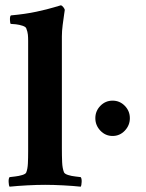

<svg xmlns="http://www.w3.org/2000/svg" viewBox="-20 -699 549 723"><path d="M339 -254Q339 -281 358 -300.5Q377 -320 404 -320Q431 -320 450 -300.5Q469 -281 469 -254Q469 -227 450 -207Q431 -187 404 -187Q377 -187 358 -207Q339 -227 339 -254ZM86 -545Q86 -558 85 -568.5Q84 -579 79 -592Q77 -598 65 -602Q53 -606 40 -607.5Q27 -609 21 -609Q18 -609 17.5 -623.5Q17 -638 21 -641Q76 -646 117.5 -655Q159 -664 183.5 -671.5Q208 -679 209 -679Q214 -678 218.5 -672Q223 -666 224 -662Q224 -662 221.5 -645Q219 -628 216 -605Q213 -582 213 -562V-142Q213 -111 214 -88Q215 -65 221 -50Q224 -44 236.5 -40Q249 -36 263.5 -34.5Q278 -33 284 -32Q288 -27 287.5 -14Q287 -1 284 4Q256 1 218.5 -1Q181 -3 150 -3Q119 -3 82 -1Q45 1 16 4Q13 -1 12.5 -14Q12 -27 16 -32Q23 -33 37 -34.5Q51 -36 64 -40Q77 -44 79 -50Q84 -63 85 -83Q86 -103 86 -129Q86 -132 86 -135.5Q86 -139 86 -142Z"/></svg>

Font: Amiri
Style: Bold
Weight: 700
Designer: Khaled Hosny
Version: Version 0.113